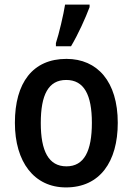

<svg xmlns="http://www.w3.org/2000/svg" viewBox="-20 -808 579 838"><path d="M224 -606H290C322 -660 353 -729 371 -777V-788H264C258 -748 237 -658 224 -620ZM494 -272C494 -452 405 -551 270 -551C123 -551 45 -447 45 -272C45 -101 129 10 268 10C416 10 494 -102 494 -272ZM158 -271C158 -394 191 -459 269 -459C347 -459 381 -394 381 -272C381 -148 347 -82 270 -82C192 -82 158 -149 158 -271Z"/></svg>

Font: Noto Sans UI SemiCondensed Medium
Style: Regular
Weight: 500
Width: 4
Designer: Monotype Design Team
Foundry: Monotype Imaging Inc.
Version: Version 1.901